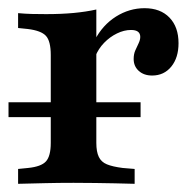

<svg xmlns="http://www.w3.org/2000/svg" viewBox="-20 -449 477 469"><path d="M159.7 -2.4Q121.8 -2.4 90.3 -1.6Q58.9 -0.8 24.2 0V-36.3L48.4 -38.7Q80.6 -41.9 92.3 -54.8Q104 -67.7 104 -100V-208.1H215.3V-100Q215.3 -78.2 221.4 -65.7Q227.4 -53.2 241.1 -47.6Q254.8 -41.9 279.8 -38.7L308.9 -36.3V0Q283.9 -0.8 260.5 -1.2Q237.1 -1.6 212.9 -2Q188.7 -2.4 159.7 -2.4ZM104 -208.1V-314.5Q104 -348.4 92.3 -361.3Q80.6 -374.2 47.6 -378.2L24.2 -380.6V-416.9Q41.9 -415.3 57.7 -414.9Q73.4 -414.5 92.7 -414.5Q129 -414.5 159.7 -417.3Q190.3 -420.2 215.3 -425.8V-416.9V-208.1ZM351.6 -264.5Q331.5 -264.5 319 -275.8Q306.5 -287.1 306.5 -304.8Q306.5 -316.9 310.5 -325.8Q314.5 -334.7 318.5 -343.1Q322.6 -351.6 322.6 -358.9Q322.6 -375.8 300 -375.8Q283.1 -375.8 265.7 -367.3Q248.4 -358.9 234.3 -344.4Q220.2 -329.8 212.9 -311.3L211.3 -350.8Q230.6 -387.9 263.3 -408.5Q296 -429 333.1 -429Q371.8 -429 394 -406Q416.1 -383.1 416.1 -343.5Q416.1 -308.1 398.4 -286.3Q380.6 -264.5 351.6 -264.5ZM0.8 -162.9V-199.2H323.4V-162.9Z"/></svg>

Font: Playfair 9pt
Style: Bold
Weight: 700
Designer: Claus Eggers Sørensen
Foundry: Claus Eggers Sørensen
Version: Version 2.203